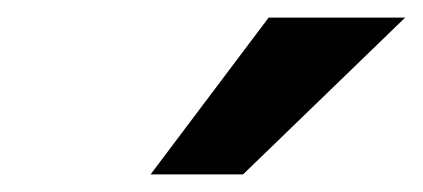

<svg xmlns="http://www.w3.org/2000/svg" viewBox="-20 -763 480 218"><path d="M151 -565 285 -743H440L256 -565Z"/></svg>

Font: REM Medium Medium
Style: Italic
Weight: 500
Italic angle: -11°
Version: Version 1.005;gftools[0.9.28]